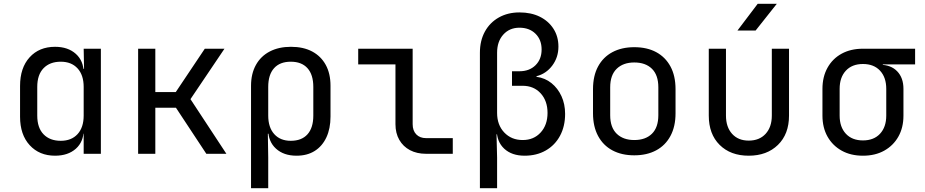

<svg xmlns="http://www.w3.org/2000/svg" viewBox="-20 -805 4840 1005"><path d="M268 10Q186 10 135.5 -45Q85 -100 85 -194V-355Q85 -450 135 -505Q185 -560 268 -560Q336 -560 377 -523Q418 -486 418 -424L400 -445H420L418 -550H508V0H418V-105H400L418 -126Q418 -63 377 -26.5Q336 10 268 10ZM298 -68Q354 -68 386 -103Q418 -138 418 -200V-350Q418 -412 386 -447Q354 -482 298 -482Q241 -482 208 -448Q175 -414 175 -350V-200Q175 -136 208 -102Q241 -68 298 -68Z M703 0V-550H793V-323H900L1052 -550H1155L977 -286L1165 0H1060L901 -241H793V0Z M1294 180V-356Q1294 -419 1319.5 -465Q1345 -511 1392 -535.5Q1439 -560 1503 -560Q1568 -560 1614 -535.5Q1660 -511 1685 -465.5Q1710 -420 1710 -356V-195Q1710 -132 1688.5 -86Q1667 -40 1627.5 -15Q1588 10 1532 10Q1465 10 1424.5 -27Q1384 -64 1384 -126L1402 -105H1382L1384 20V180ZM1502 -68Q1559 -68 1589.5 -102Q1620 -136 1620 -200V-350Q1620 -414 1589.5 -448Q1559 -482 1502 -482Q1445 -482 1414.5 -448Q1384 -414 1384 -350V-200Q1384 -138 1415.5 -103Q1447 -68 1502 -68Z M2210 0Q2162 0 2126 -19Q2090 -38 2070 -73Q2050 -108 2050 -155V-468H1855V-550H2140V-155Q2140 -121 2159 -101.5Q2178 -82 2210 -82H2350V0Z M2492 180V-529Q2492 -592 2518 -639.5Q2544 -687 2591 -713.5Q2638 -740 2699 -740Q2760 -740 2805.5 -717.5Q2851 -695 2877 -654.5Q2903 -614 2903 -561Q2903 -505 2871 -462Q2839 -419 2788 -406V-403Q2833 -397 2866.5 -370Q2900 -343 2919 -301.5Q2938 -260 2938 -209Q2938 -144 2911.5 -94.5Q2885 -45 2837 -17.5Q2789 10 2726 10Q2659 10 2619.5 -26.5Q2580 -63 2580 -126L2602 -102H2579L2582 20V180ZM2716 -72Q2774 -72 2810 -111.5Q2846 -151 2846 -214Q2846 -277 2810 -316.5Q2774 -356 2715 -356H2660V-432H2699Q2751 -432 2783 -463.5Q2815 -495 2815 -546Q2815 -597 2783 -628.5Q2751 -660 2699 -660Q2647 -660 2614.5 -624Q2582 -588 2582 -529V-214Q2582 -151 2619.5 -111.5Q2657 -72 2716 -72Z M3300 8Q3234 8 3185.5 -18Q3137 -44 3110.5 -93.5Q3084 -143 3084 -212V-338Q3084 -408 3110.5 -457Q3137 -506 3185.5 -532Q3234 -558 3300 -558Q3367 -558 3415 -532Q3463 -506 3489.5 -457Q3516 -408 3516 -338V-212Q3516 -143 3489.5 -93.5Q3463 -44 3414.5 -18Q3366 8 3300 8ZM3300 -72Q3359 -72 3392.5 -105Q3426 -138 3426 -202V-348Q3426 -412 3392.5 -445Q3359 -478 3300 -478Q3242 -478 3208 -445Q3174 -412 3174 -348V-202Q3174 -138 3208 -105Q3242 -72 3300 -72Z M3899 10Q3804 10 3747 -46.5Q3690 -103 3690 -200V-550H3780V-200Q3780 -140 3812 -104.5Q3844 -69 3899 -69Q3955 -69 3987.5 -104.5Q4020 -140 4020 -200V-550H4110V-200Q4110 -103 4052 -46.5Q3994 10 3899 10ZM3840 -645 3946 -785H4046L3935 -645Z M4497 10Q4433 10 4385.5 -16.5Q4338 -43 4311.5 -90Q4285 -137 4285 -200V-340Q4285 -403 4311.5 -450.5Q4338 -498 4385.5 -524Q4433 -550 4497 -550H4770V-468H4601V-452L4586 -466Q4643 -466 4676 -432Q4709 -398 4709 -340V-200Q4709 -137 4682.5 -90Q4656 -43 4608.5 -16.5Q4561 10 4497 10ZM4497 -70Q4554 -70 4586.5 -105Q4619 -140 4619 -200V-340Q4619 -400 4586.5 -435Q4554 -470 4497 -470Q4440 -470 4407.5 -435Q4375 -400 4375 -340V-200Q4375 -140 4407.5 -105Q4440 -70 4497 -70Z"/></svg>

Font: JetBrains Mono
Style: Regular
Weight: 400
Monospace: yes
Designer: Philipp Nurullin, Konstantin Bulenkov
Foundry: JetBrains
Version: Version 2.305